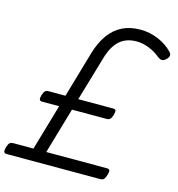

<svg xmlns="http://www.w3.org/2000/svg" viewBox="-162 -1137 1168 1259"><g transform="rotate(15 422.5 -507.5)"><path d="M-1 0Q-18 0 -20.5 -11Q-23 -22 -17 -43Q-10 -66 -1 -73Q8 -80 22 -80H159L250 -392H135Q120 -392 116.5 -401Q113 -410 119 -431Q126 -454 134.5 -461.5Q143 -469 158 -469H272L363 -782Q386 -859 423 -910.5Q460 -962 513 -988.5Q566 -1015 636 -1015Q700 -1015 757.5 -990.5Q815 -966 854 -926Q866 -914 866 -901.5Q866 -889 850 -873Q834 -859 822 -859Q810 -859 795 -870Q756 -902 713.5 -918Q671 -934 632 -934Q562 -934 517.5 -895Q473 -856 449 -775L359 -469H595Q610 -469 613.5 -461.5Q617 -454 611 -431Q605 -409 596 -400.5Q587 -392 572 -392H337L246 -80H658Q672 -80 676 -72Q680 -64 674 -43Q668 -21 660 -10.5Q652 0 635 0Z"/></g></svg>

Font: Playwrite TZ
Style: Regular
Weight: 400
Designer: Veronika Burian, José Scaglione
Foundry: TypeTogether
Version: Version 1.002